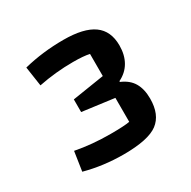

<svg xmlns="http://www.w3.org/2000/svg" viewBox="-106 -843 629 632"><g transform="rotate(-30 208.5 -527.0)"><path d="M46 -333 57 -406Q119 -394 189 -394Q242 -394 262 -398V-489L141 -505V-553L262 -572V-656Q240 -661 200 -661Q134 -661 69 -648L58 -722Q130 -740 209 -740Q286 -740 323 -713.5Q360 -687 360 -632Q360 -596 345 -570Q330 -544 301 -530V-527Q332 -514 346 -490Q360 -466 360 -430Q360 -369 323.5 -341.5Q287 -314 193 -314Q116 -314 46 -333Z"/></g></svg>

Font: Changa SemiBold
Style: Regular
Weight: 600
Designer: Eduardo Rodriguez Tunni
Foundry: Eduardo Rodriguez Tunni
Version: Version 2.002; ttfautohint (v1.5) -l 8 -r 50 -G 150 -x 14 -H